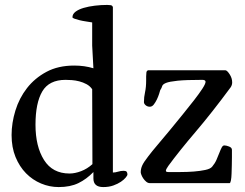

<svg xmlns="http://www.w3.org/2000/svg" viewBox="-20 -743 996 779"><path d="M27 -195Q27 -244 42.5 -294.5Q58 -345 89.5 -385.5Q121 -426 168.5 -451.5Q216 -477 281 -477Q323 -477 359 -466L354 -558V-652Q343 -654 329 -656Q315 -658 303 -661Q291 -664 282.5 -667Q274 -670 274 -673Q274 -686 286.5 -695.5Q299 -705 319.5 -711Q340 -717 365 -720Q390 -723 415 -723Q422 -723 429 -722Q436 -721 438 -714V-43Q448 -43 459 -46.5Q470 -50 482 -50Q491 -50 494 -46Q497 -42 497 -35Q497 -31 490 -22.5Q483 -14 470.5 -5.5Q458 3 440 9.5Q422 16 399 16Q359 16 359 -19V-45Q331 -16 298 0Q265 16 218 16Q181 16 146.5 1.5Q112 -13 85.5 -40Q59 -67 43 -106Q27 -145 27 -195ZM262 -39Q284 -39 309 -48.5Q334 -58 355 -77L354 -381Q345 -394 331 -401.5Q317 -409 301.5 -413Q286 -417 271 -418Q256 -419 246 -419Q179 -419 151.5 -372Q124 -325 124 -237Q124 -149 158.5 -94Q193 -39 262 -39ZM551 -44Q551 -58 557 -71.5Q563 -85 581 -108Q596 -128 619.5 -155.5Q643 -183 668.5 -214Q694 -245 720 -277Q746 -309 767 -336Q788 -363 801 -383Q814 -403 814 -411Q814 -419 801 -419Q734 -419 700.5 -415.5Q667 -412 653.5 -406.5Q640 -401 638 -393.5Q636 -386 630 -377Q629 -373 625.5 -362Q622 -351 616.5 -339.5Q611 -328 604 -319Q597 -310 588 -310Q578 -310 571 -316Q564 -322 564 -329Q564 -349 568.5 -369Q573 -389 573 -418V-433Q573 -442 574 -449Q575 -456 581 -458H894Q901 -458 911.5 -442Q922 -426 922 -409Q922 -398 916 -389Q840 -286 773.5 -208Q707 -130 663 -70Q653 -56 653 -50Q653 -45 663 -45Q684 -45 712 -45Q740 -45 766 -47Q792 -49 813 -53.5Q834 -58 841 -67Q852 -80 858.5 -95Q865 -110 870 -123Q875 -136 879.5 -144.5Q884 -153 890 -153Q898 -153 909.5 -148.5Q921 -144 921 -135V-105Q921 -90 920.5 -72Q920 -54 919.5 -38Q919 -22 917 -11.5Q915 -1 912 0H588Q580 0 573 -6Q566 -12 561 -19.5Q556 -27 553.5 -34Q551 -41 551 -44Z"/></svg>

Font: Asar
Style: Regular
Weight: 400
Designer: Eben Sorkin
Foundry: Eben Sorkin, Pria Ravichandran
Version: Version 1.003; ttfautohint (v1.3) -l 8 -r 50 -G 0 -x 0 -H 45